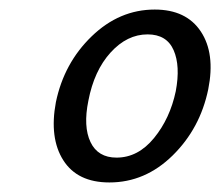

<svg xmlns="http://www.w3.org/2000/svg" viewBox="-20 -684 461 402"><path d="M209 -302Q142 -302 112.5 -348.5Q83 -395 97 -470Q114 -552 172 -608Q230 -664 304 -664Q370 -664 400.5 -618Q431 -572 416 -497Q399 -415 341.5 -358.5Q284 -302 209 -302ZM224 -354Q269 -354 302.5 -395Q336 -436 348 -493Q358 -546 343.5 -579Q329 -612 289 -612Q246 -612 211.5 -574Q177 -536 165 -473Q154 -419 169.5 -386.5Q185 -354 224 -354Z"/></svg>

Font: EauTest Medium
Style: Italic
Weight: 500
Italic angle: -12°
Designer: Christian Thalmann (Catharsis Fonts)
Version: Version 0.001;PS 000.001;hotconv 1.0.88;makeotf.lib2.5.64775